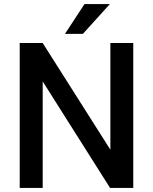

<svg xmlns="http://www.w3.org/2000/svg" viewBox="-20 -922 751 942"><path d="M633.8 -710.9H521.5V-187.5L189.5 -710.9H76.7V0H189.5V-522.5L520 0H633.8ZM298.8 -755.9H386.7L519 -901.9H394.5Z"/></svg>

Font: Bert Sans Medium
Style: Regular
Weight: 500
Designer: Christian Robertson (Google), Cristiano Sobral
Foundry: Google, Cristiano Sobral
Version: Version 3.101